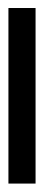

<svg xmlns="http://www.w3.org/2000/svg" viewBox="158 -110 106 467"><g transform="rotate(-90 211.5 123.0)"><path d="M425 156V90H-2V156Z"/></g></svg>

Font: Noto Sans Vithkuqi SemiBold
Style: Regular
Weight: 600
Version: Version 1.001